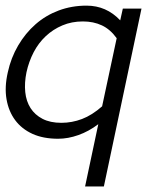

<svg xmlns="http://www.w3.org/2000/svg" viewBox="-28 -486 593 688"><path d="M0 -227.1Q11.2 -278.8 37.1 -323Q63 -367.2 99.6 -399.2Q136.2 -431.2 182.6 -448.5Q229 -465.8 282.2 -465.8Q353 -465.8 402.8 -413.1L412.1 -455.1H479L344.2 182.1H276.9L324.2 -41Q290 -15.1 252.9 -2Q215.8 11.2 180.2 11.2Q127 11.2 88.4 -6.3Q49.8 -23.9 26.4 -55.4Q2.9 -86.9 -4.6 -130.4Q-12.2 -173.8 0 -227.1ZM66.9 -227.1Q59.1 -189 62.5 -156Q65.9 -123 81.5 -98.6Q97.2 -74.2 124.5 -60.1Q151.9 -45.9 191.9 -45.9Q230 -45.9 265.9 -59.6Q301.8 -73.2 337.9 -105L390.1 -349.1Q367.2 -380.9 337.2 -395Q307.1 -409.2 269 -409.2Q229 -409.2 195.6 -395Q162.1 -380.9 136 -356.4Q109.9 -332 92.5 -298.6Q75.2 -265.1 66.9 -227.1Z"/></svg>

Font: Anonymous Pro
Style: Italic
Weight: 400
Italic angle: -12°
Monospace: yes
Designer: Mark Simonson
Version: Version 1.003